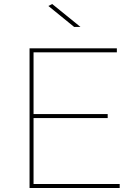

<svg xmlns="http://www.w3.org/2000/svg" viewBox="-20 -941 684 961"><path d="M564.9 -679.2H147.9V-370.1H519V-350.1H147.9V-20H579.1V0H127.9V-699.2H564.9ZM382.8 -806.2H351.1L222.2 -911.1L241.2 -920.9Z"/></svg>

Font: Montserrat-Hairline
Style: Regular
Weight: 250
Designer: Julieta Ulanovsky
Foundry: Julieta Ulanovsky
Version: Version 1.000;PS 002.000;hotconv 1.0.70;makeotf.lib2.5.58329